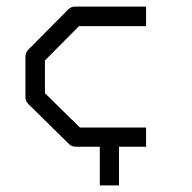

<svg xmlns="http://www.w3.org/2000/svg" viewBox="-20 -495 580 581"><path d="M422 -475V-416H219L116 -312V-213L222 -109H422V-51H340V66H282V-51H210Q197 -51 189 -59L66 -180Q57 -189 57 -201V-324Q57 -336 66 -345L186 -466Q195 -475 206 -475Z"/></svg>

Font: 3270 Nerd Font
Style: Regular
Weight: 400
Monospace: yes
Version: Version 3.0.1;Nerd Fonts 3.3.0